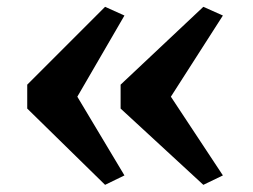

<svg xmlns="http://www.w3.org/2000/svg" viewBox="-20 -570 726 550"><path d="M281 -550.5 336.5 -525.5 201.5 -293 336.5 -67.5 281 -40.5 58 -259V-327.5ZM562.5 -550.5 618.5 -525.5 469.5 -293 618.5 -67.5 562.5 -40.5 325.5 -259V-327.5Z"/></svg>

Font: Merriweather 36pt ExtraBold
Style: Regular
Weight: 800
Designer: Eben Sorkin
Foundry: Eben Sorkin
Version: Version 2.100